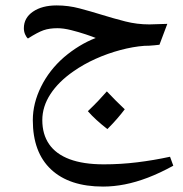

<svg xmlns="http://www.w3.org/2000/svg" viewBox="-20 -536 676 708"><path d="M360 152Q236 152 168.5 89Q101 26 101 -93Q101 -155 131.5 -216.5Q162 -278 216 -325Q243 -348 272.5 -366Q302 -384 333 -396Q321 -401 295.5 -409.5Q270 -418 242 -425Q214 -432 192 -432Q162 -432 140.5 -424.5Q119 -417 83 -394Q77 -399 72.5 -409.5Q68 -420 68 -432Q68 -470 101.5 -493Q135 -516 189 -516Q232 -516 273.5 -505Q315 -494 357 -481Q399 -468 442 -457Q485 -446 531 -446L597 -448L568 -371Q559 -370 549.5 -369Q540 -368 530.5 -367.5Q521 -367 512 -367Q471 -364 424 -351.5Q377 -339 332.5 -319Q288 -299 251 -273Q196 -235 166 -189Q136 -143 136 -93Q136 -41 161 -4.5Q186 32 236.5 51Q287 70 363 70Q425 70 486 62.5Q547 55 607 42L619 75Q570 102 525.5 119Q481 136 440 144Q399 152 360 152ZM376 -60Q354 -77 336 -93.5Q318 -110 304 -126Q327 -148 344 -166Q361 -184 374 -199Q409 -162 440 -133Q428 -117 412 -98.5Q396 -80 376 -60Z"/></svg>

Font: Noto Naskh Arabic UI
Style: Regular
Weight: 400
Designer: Monotype Design Team, David Williams, Mohamad Dakak and Nizar Qandah
Foundry: Monotype Imaging Inc.
Version: Version 2.014